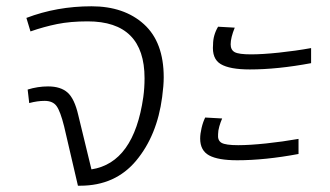

<svg xmlns="http://www.w3.org/2000/svg" viewBox="-20 -591 1049 611"><path d="M501 -345Q501 -319 496 -282Q480 -160 413.5 -80Q347 0 235 0H228L184 -189Q172 -237 160 -253.5Q148 -270 122 -270Q99 -270 73 -263L68 -306Q100 -316 133 -316Q173 -316 195 -296.5Q217 -277 229 -225L271 -52Q406 -73 436 -282Q440 -311 440 -342Q440 -523 259 -523Q204 -523 162 -514.5Q120 -506 77 -491L64 -534Q161 -571 271 -571Q375 -571 438 -514Q501 -457 501 -345Z M658 -449Q658 -479 674 -506L727 -503Q714 -471 714 -450Q714 -432 727 -425Q740 -418 779 -418Q815 -418 867.5 -423.5Q920 -429 970 -438V-390Q863 -370 775 -370Q711 -370 682.5 -387Q654 -404 658 -449ZM617 -150Q617 -165 621.5 -184Q626 -203 633 -217L687 -214Q682 -203 678 -189Q674 -175 674 -164Q672 -144 685 -136.5Q698 -129 738 -129Q774 -129 826.5 -134.5Q879 -140 930 -149V-101Q823 -81 735 -81Q674 -81 645.5 -96.5Q617 -112 617 -150Z"/></svg>

Font: FiraGO Light
Style: Italic
Weight: 300
Italic angle: -8°
Designer: bBox Type GmbH
Foundry: bBox Type GmbH
Version: Version 1.001